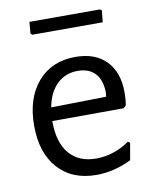

<svg xmlns="http://www.w3.org/2000/svg" viewBox="-75 -692 612 759"><g transform="rotate(-10 230.5 -313.0)"><path d="M116 -232V-230Q116 -146 154 -101Q192 -56 262 -56Q297 -56 332 -67.5Q367 -79 396 -100L404 -94L392 -26Q322 8 252 8Q154 8 98 -54.5Q42 -117 42 -226Q42 -336 98 -401Q154 -466 249 -466Q329 -466 373 -420.5Q417 -375 417 -294Q417 -267 413 -243L403 -233ZM121 -286 342 -290 344 -304Q344 -355 319.5 -382.5Q295 -410 249 -410Q199 -410 165.5 -377.5Q132 -345 121 -286ZM385 -629 380 -582H97L91 -588L95 -634H378Z"/></g></svg>

Font: Alegreya Sans
Style: Regular
Weight: 400
Designer: Juan Pablo del Peral
Foundry: Huerta Tipografica
Version: Version 2.008; ttfautohint (v1.6)